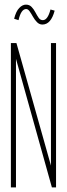

<svg xmlns="http://www.w3.org/2000/svg" viewBox="-20 -809 290 829"><path d="M27 0V-623H51L200 -94V-623H222V0H204L49 -555V0ZM198 -768 216 -763Q200 -703 163 -703Q150 -703 140 -713Q130 -723 122.5 -736.5Q115 -750 108 -760Q101 -770 93 -770Q71 -770 60 -722L41 -728Q49 -760 63 -774.5Q77 -789 92 -789Q107 -789 116.5 -779Q126 -769 133 -755.5Q140 -742 147 -732Q154 -722 165 -722Q186 -722 198 -768Z"/></svg>

Font: Inconsolata UltraCondensed ExtraLight
Style: Regular
Weight: 200
Width: 1
Monospace: yes
Designer: Raph Levien, Cyreal, Brenton Simpson
Foundry: Raph Levien, Cyreal, Google
Version: Version 3.100; ttfautohint (v1.8.4.7-5d5b)